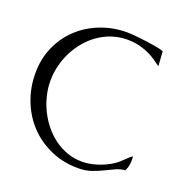

<svg xmlns="http://www.w3.org/2000/svg" viewBox="-113 -698 768 808"><g transform="rotate(20 270.5 -294.0)"><path d="M334.5 -569.3Q298.3 -569.3 265.9 -558.6Q233.4 -547.9 206.1 -528.8Q178.7 -509.8 156.7 -483.9Q134.8 -458 119.4 -427.7Q104 -397.5 95.7 -363.8Q87.4 -330.1 87.4 -295.9Q87.4 -262.7 95.5 -229.7Q103.5 -196.8 118.7 -166Q133.8 -135.3 155.3 -108.9Q176.8 -82.5 203.4 -63Q230 -43.5 261.7 -32.2Q293.5 -21 328.6 -21Q347.7 -21 368.4 -25.1Q389.2 -29.3 409.2 -36.9Q429.2 -44.4 447.5 -54.7Q465.8 -64.9 480 -77.6Q490.7 -86.9 500.5 -96.9Q510.3 -106.9 521.5 -115.2L523.4 -111.8Q523.4 -108.9 523.7 -105.7Q523.9 -102.5 523.9 -99.6Q523.9 -85.9 521.5 -73.5Q519 -61 512.2 -49.3Q490.7 -47.9 470.5 -38.3Q450.2 -28.8 428.2 -18.1Q406.2 -7.3 380.6 1.5Q355 10.3 322.8 10.3Q255.9 10.3 199.7 -14.4Q143.6 -39.1 103 -81.5Q62.5 -124 39.8 -181.6Q17.1 -239.3 17.1 -305.2Q17.1 -369.6 41.3 -423.6Q65.4 -477.5 106.9 -516.1Q148.4 -554.7 204.1 -576.2Q259.8 -597.7 322.8 -597.7Q329.6 -597.7 343.3 -596.7Q356.9 -595.7 373.8 -594Q390.6 -592.3 409.2 -589.8Q427.7 -587.4 443.8 -584.7Q460 -582 472.4 -579.1Q484.9 -576.2 489.3 -573.2L493.2 -511.7L492.2 -509.3Q484.4 -514.6 477.1 -520Q469.7 -525.4 461.9 -530.8Q433.6 -549.3 401.1 -559.3Q368.7 -569.3 334.5 -569.3Z"/></g></svg>

Font: CAT Linz
Style: Regular
Weight: 400
Designer: Peter Wiegel
Foundry: Peter Wiegel
Version: Version 1.08